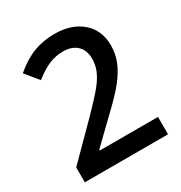

<svg xmlns="http://www.w3.org/2000/svg" viewBox="-170 -846 911 967"><g transform="rotate(-30 285.5 -362.0)"><path d="M527.8 0H43.9V-86.9L228 -272Q309.6 -355.5 336.2 -390.4Q362.8 -425.3 375 -456.1Q387.2 -486.8 387.2 -522Q387.2 -570.3 358.2 -598.1Q329.1 -626 277.8 -626Q236.8 -626 198.5 -610.8Q160.2 -595.7 109.9 -556.2L47.9 -631.8Q107.4 -682.1 163.6 -703.1Q219.7 -724.1 283.2 -724.1Q382.8 -724.1 442.9 -672.1Q502.9 -620.1 502.9 -532.2Q502.9 -483.9 485.6 -440.4Q468.3 -397 432.4 -350.8Q396.5 -304.7 313 -226.1L189 -106V-101.1H527.8Z"/></g></svg>

Font: f1_58959          
Style: Regular
Weight: 600
Foundry: Ascender Corporation
Version: Version 1.10